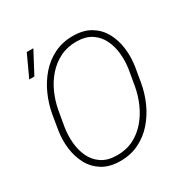

<svg xmlns="http://www.w3.org/2000/svg" viewBox="-178 -911 1017 1061"><g transform="rotate(-30 330.0 -380.5)"><path d="M617.7 -402.8 601.6 -308.1Q591.3 -247.6 565.9 -190.7Q540.5 -133.8 501 -88.4Q461.4 -43 407.5 -16.4Q353.5 10.3 286.1 9.8Q219.7 9.3 174.8 -18.3Q129.9 -45.9 104.7 -92Q79.6 -138.2 72.3 -194.6Q64.9 -251 74.2 -308.1L89.8 -402.8Q100.6 -463.4 126 -520.3Q151.4 -577.1 190.9 -622.6Q230.5 -668 284.4 -694.6Q338.4 -721.2 405.3 -720.7Q472.2 -720.2 517.1 -692.6Q562 -665 587.2 -618.9Q612.3 -572.8 619.4 -516.4Q626.5 -460 617.7 -402.8ZM562.5 -308.1 579.1 -403.8Q586.9 -452.6 582.5 -502.2Q578.1 -551.8 558.3 -592.8Q538.6 -633.8 501.2 -658.7Q463.9 -683.6 404.8 -684.1Q346.2 -684.1 299.3 -660.4Q252.4 -636.7 217.8 -596.7Q183.1 -556.6 161.1 -506.6Q139.2 -456.5 129.9 -403.8L113.3 -308.1Q105.5 -259.3 109.6 -209.7Q113.8 -160.2 133.3 -118.9Q152.8 -77.6 190.4 -52.5Q228 -27.3 287.1 -26.9Q346.2 -26.4 393.1 -50Q439.9 -73.7 474.6 -114.3Q509.3 -154.8 531.2 -205.1Q553.2 -255.4 562.5 -308.1ZM75.7 -632.8 139.6 -771H181.6L108.4 -632.8Z"/></g></svg>

Font: Roboto ExtraLight
Style: Italic
Weight: 250
Designer: Christian Robertson
Foundry: Google
Version: Version 3.009; 2024